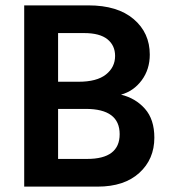

<svg xmlns="http://www.w3.org/2000/svg" viewBox="-20 -694 632 714"><path d="M343 0H70V-674H309Q417 -674 477 -623Q537 -572 537 -491Q537 -436 507 -395.5Q477 -355 430 -342Q484 -329 519 -289.5Q554 -250 554 -182Q554 -102 498 -51Q442 0 343 0ZM293 -571H196V-390H272Q340 -390 374 -417Q408 -444 408 -486Q408 -525 379.5 -548Q351 -571 293 -571ZM299 -289H196V-103H304Q425 -103 425 -195Q425 -289 299 -289Z"/></svg>

Font: Hind Siliguri SemiBold
Style: Regular
Weight: 600
Designer: Jyotish Sonowal
Foundry: Indian Type Foundry
Version: Version 1.001;PS 1.0;hotconv 1.0.86;makeotf.lib2.5.63406; tt